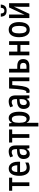

<svg xmlns="http://www.w3.org/2000/svg" viewBox="2014 -2816 1041 5110"><g transform="rotate(-90 2535.0 -260.5)"><path d="M362 -457H238V0H139V-457H14V-540H362Z M603 -549Q662 -549 703 -518Q744 -487 765 -433Q786 -379 786 -308V-248H510Q513 -72 631 -72Q699 -72 764 -110V-25Q732 -7 697.5 1.5Q663 10 621 10Q515 10 463 -65.5Q411 -141 411 -266Q411 -403 461 -476Q511 -549 603 -549ZM605 -471Q519 -471 511 -322H692Q692 -385 670.5 -428Q649 -471 605 -471Z M1062 -550Q1143 -550 1181.5 -502.5Q1220 -455 1220 -363V0H1147L1130 -74H1128Q1102 -32 1071 -11Q1040 10 990 10Q926 10 892.5 -36.5Q859 -83 859 -153Q859 -235 908.5 -278.5Q958 -322 1052 -326L1121 -329V-360Q1121 -417 1102.5 -443.5Q1084 -470 1047 -470Q1020 -470 991.5 -460.5Q963 -451 933 -434L903 -507Q936 -527 976.5 -538.5Q1017 -550 1062 -550ZM1121 -262 1071 -259Q1013 -256 987 -230Q961 -204 961 -155Q961 -111 978.5 -90Q996 -69 1026 -69Q1068 -69 1094.5 -106Q1121 -143 1121 -210Z M1645 -457H1521V0H1422V-457H1297V-540H1645Z M1949 -550Q2028 -550 2072.5 -479Q2117 -408 2117 -270Q2117 -136 2072.5 -63Q2028 10 1951 10Q1907 10 1875 -11.5Q1843 -33 1824 -70H1819Q1821 -48 1822 -27Q1823 -6 1823 10V240H1724V-540H1805L1819 -467H1824Q1846 -509 1876 -529.5Q1906 -550 1949 -550ZM1922 -466Q1870 -466 1846.5 -422.5Q1823 -379 1823 -286V-266Q1823 -169 1846.5 -122Q1870 -75 1923 -75Q1969 -75 1992 -124.5Q2015 -174 2015 -270Q2015 -366 1993 -416Q1971 -466 1922 -466Z M2394 -550Q2475 -550 2513.5 -502.5Q2552 -455 2552 -363V0H2479L2462 -74H2460Q2434 -32 2403 -11Q2372 10 2322 10Q2258 10 2224.5 -36.5Q2191 -83 2191 -153Q2191 -235 2240.5 -278.5Q2290 -322 2384 -326L2453 -329V-360Q2453 -417 2434.5 -443.5Q2416 -470 2379 -470Q2352 -470 2323.5 -460.5Q2295 -451 2265 -434L2235 -507Q2268 -527 2308.5 -538.5Q2349 -550 2394 -550ZM2453 -262 2403 -259Q2345 -256 2319 -230Q2293 -204 2293 -155Q2293 -111 2310.5 -90Q2328 -69 2358 -69Q2400 -69 2426.5 -106Q2453 -143 2453 -210Z M3030 0H2930V-455H2826Q2816 -292 2799 -190Q2782 -88 2750.5 -40.5Q2719 7 2666 7Q2638 7 2618 -2V-83Q2629 -78 2644 -78Q2683 -78 2703.5 -189Q2724 -300 2735 -540H3030Z M3259 -322H3329Q3518 -322 3518 -164Q3518 -85 3471.5 -42.5Q3425 0 3332 0H3160V-540H3259ZM3417 -161Q3417 -245 3327 -245H3259V-77H3328Q3371 -77 3394 -97.5Q3417 -118 3417 -161Z M3717 -540V-320H3894V-540H3994V0H3894V-238H3717V0H3618V-540Z M4503 -271Q4503 -187 4480.5 -124Q4458 -61 4413 -25.5Q4368 10 4300 10Q4236 10 4191.5 -25Q4147 -60 4123.5 -123Q4100 -186 4100 -271Q4100 -402 4151 -476Q4202 -550 4302 -550Q4394 -550 4448.5 -478.5Q4503 -407 4503 -271ZM4202 -270Q4202 -175 4226 -124.5Q4250 -74 4302 -74Q4353 -74 4377 -124Q4401 -174 4401 -271Q4401 -367 4377 -416.5Q4353 -466 4301 -466Q4249 -466 4225.5 -416.5Q4202 -367 4202 -270Z M4704 -540V-259Q4704 -229 4702.5 -194Q4701 -159 4698 -127L4892 -540H5005V0H4910V-276Q4910 -308 4911.5 -345Q4913 -382 4915 -412L4722 0H4609V-540ZM4970 -761Q4964 -684 4924.5 -644.5Q4885 -605 4807 -605Q4726 -605 4688.5 -643.5Q4651 -682 4646 -761H4731Q4734 -708 4751.5 -686.5Q4769 -665 4807 -665Q4843 -665 4862 -687.5Q4881 -710 4884 -761Z"/></g></svg>

Font: Avrile Sans Condensed Medium
Style: Regular
Weight: 500
Width: 3
Designer: Monotype Design Team
Foundry: Monotype Imaging Inc.
Version: Version 2.001;September 10, 2019;FontCreator 11.5.0.2425 64-